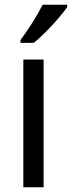

<svg xmlns="http://www.w3.org/2000/svg" viewBox="-20 -786 302 806"><path d="M163 0H78V-536H163ZM262 -756Q249 -737 224.5 -708.5Q200 -680 172 -652Q144 -624 122 -606H66V-618Q90 -650 116 -691Q142 -732 159 -766H262Z"/></svg>

Font: Noto Sans Gurmukhi UI SemiCondensed
Style: Regular
Weight: 400
Width: 4
Designer: Jelle Bosma - Monotype Design Team
Foundry: Monotype Imaging Inc.
Version: Version 2.004; ttfautohint (v1.8.4.7-5d5b)